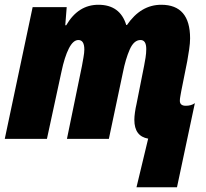

<svg xmlns="http://www.w3.org/2000/svg" viewBox="-23 -583 865 806"><path d="M720 203 795 -150Q780 -139 757 -139Q732 -139 732 -160Q732 -168 734 -178.5Q736 -189 738 -201L763 -326Q767 -348 771 -375Q775 -402 775 -422Q775 -563 654 -563Q568 -563 510 -478H507Q481 -563 390 -563Q305 -563 255 -477H251L257 -553H114L-3 0H174L235 -282Q248 -344 266 -379.5Q284 -415 306 -415Q331 -415 331 -375Q331 -362 327.5 -342.5Q324 -323 321 -306L258 0H434L493 -279Q504 -335 521.5 -375Q539 -415 567 -415Q591 -415 591 -377Q591 -360 588 -341Q585 -322 582 -307L550 -146Q546 -129 543.5 -111Q541 -93 541 -80Q541 -11 599 -1L550 203Z"/></svg>

Font: Noto Sans Display SemiCondensed Black
Style: Italic
Weight: 900
Width: 4
Designer: Monotype Design team
Foundry: Monotype Imaging Inc.
Version: 1.000